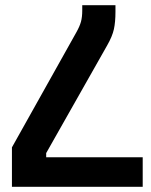

<svg xmlns="http://www.w3.org/2000/svg" viewBox="-20 -720 582 740"><path d="M425 -700V-674Q425 -635 419 -607.5Q413 -580 393 -545L158 -130V-114H530V0H26V-152L274 -595Q287 -618 292 -636Q297 -654 297 -680V-700Z"/></svg>

Font: Space 7353
Style: Regular
Weight: 400
Designer: Christine Claussen + Ruben Lyon  (Space 7353)
Version: Version 1.000;FEAKit 1.0